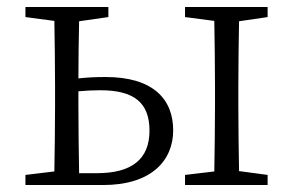

<svg xmlns="http://www.w3.org/2000/svg" viewBox="-20 -531 850 551"><path d="M207 -34C206 -89 205 -172 205 -227V-269C226 -271 248 -272 268 -272C364 -272 409 -237 409 -156C409 -74 358 -34 258 -34ZM291 -482V-511H53V-482L136 -471C137 -416 138 -337 138 -284V-227C138 -174 137 -95 136 -39L53 -29V0H276C414 0 477 -70 477 -157C477 -245 421 -310 283 -310C257 -310 231 -309 205 -306C205 -357 206 -423 207 -470ZM748 -482V-511H511V-482L595 -471C596 -416 597 -337 597 -284V-227C597 -174 596 -95 595 -39L511 -29V0H748V-29L666 -40C665 -95 664 -174 664 -227V-284C664 -337 665 -415 666 -470Z"/></svg>

Font: Noto Serif CJK JP Light
Style: Regular
Weight: 300
Designer: Ryoko NISHIZUKA 西塚涼子 (kana & ideographs); Frank Grießhammer (Latin, Greek & Cyrillic); Wenlong ZHANG 张文龙 (bopomofo); San
Foundry: Adobe Systems Incorporated
Version: Version 1.001;PS 1.001;hotconv 16.6.54;makeotf.lib2.5.65590